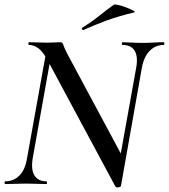

<svg xmlns="http://www.w3.org/2000/svg" viewBox="-20 -811 744 846"><path d="M488 10 191 -543Q169 -584 149 -598.5Q129 -613 108 -613Q105 -613 105 -619Q105 -625 108 -625Q126 -625 149 -624Q172 -623 188 -623Q203 -623 221.5 -624Q240 -625 245 -625Q256 -625 259 -613.5Q262 -602 277 -573L519 -122L513 8Q512 13 501.5 14.5Q491 16 488 10ZM3 0Q0 0 0 -6Q0 -12 3 -12Q40 -12 65.5 -37.5Q91 -63 99 -113L187 -602L211 -600L124 -113Q116 -63 132 -37.5Q148 -12 185 -12Q187 -12 187 -6Q187 0 185 0Q165 0 143.5 -1Q122 -2 94 -2Q70 -2 46.5 -1Q23 0 3 0ZM513 8 496 -45 580 -512Q589 -561 573.5 -587Q558 -613 520 -613Q517 -613 517 -619Q517 -625 520 -625Q537 -625 559.5 -623.5Q582 -622 610 -622Q635 -622 658 -623.5Q681 -625 702 -625Q704 -625 704 -619Q704 -613 702 -613Q665 -613 639.5 -587Q614 -561 605 -512ZM348 -679Q344 -677 341.5 -682.5Q339 -688 343 -689Q383 -714 416 -740.5Q449 -767 481 -790Q485 -793 502 -789Q519 -785 538 -777.5Q557 -770 568 -764Q579 -758 570 -756Q503 -740 451 -721Q399 -702 348 -679Z"/></svg>

Font: Cormorant Light SemiBold
Style: Italic
Weight: 600
Italic angle: -10°
Version: Version 4.000